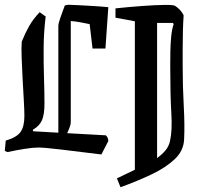

<svg xmlns="http://www.w3.org/2000/svg" viewBox="-24 -632 866 803"><path d="M167 -563Q159 -498 158.5 -432.5Q158 -367 160 -307.5Q162 -248 162 -199Q162 -153 151.5 -129Q141 -105 113 -89L115 -83L220 -77V-523Q220 -534 228.5 -558Q237 -582 247 -609Q256 -612 262 -612Q272 -612 300.5 -610.5Q329 -609 364 -607Q399 -605 429 -602L417 -429H363L351 -531Q334 -535 311 -539Q288 -543 272 -544V-120Q272 -107 257 -75L419 -66Q429 -56 429 -42L400 14Q297 1 228 -7Q159 -15 137 -15Q114 -15 79.5 -9.5Q45 -4 7 4L-4 -1L0 -44Q45 -57 61.5 -79.5Q78 -102 78 -147Q78 -172 75.5 -214Q73 -256 70.5 -303.5Q68 -351 66.5 -392.5Q65 -434 67 -458Q81 -493 98 -523Q115 -553 142 -581ZM709 -607Q720 -600 729.5 -589.5Q739 -579 744 -568Q742 -540 741 -503.5Q740 -467 740 -428.5Q740 -390 740 -356Q740 -270 744.5 -189Q749 -108 746 -49Q744 -2 707.5 33Q671 68 611.5 96.5Q552 125 480 151L465 114Q486 104 504.5 95Q523 86 540 78V-543L459 -558V-597Q516 -603 571 -607Q626 -611 664.5 -611.5Q703 -612 709 -607ZM700 -536H633V29Q655 13 668.5 -3.5Q682 -20 687 -42Q697 -86 692.5 -160.5Q688 -235 688 -355Q688 -382 688.5 -415Q689 -448 692 -479Q695 -510 702 -530Z"/></svg>

Font: Grenze Gotisch
Style: Regular
Weight: 400
Designer: Renata Polastri
Foundry: Omnibus-Type
Version: Version 1.001